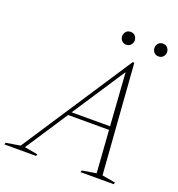

<svg xmlns="http://www.w3.org/2000/svg" viewBox="-207 -957 1001 1078"><g transform="rotate(20 293.0 -418.0)"><path d="M516.5 -25 596 -11 592.5 0H394L397.5 -11L481.5 -25L463.5 -277.5H219L53 -25L132 -11L128.5 0H-60.5L-57.5 -11L27.5 -25L458 -680H468ZM232.5 -298.5H462L440 -614ZM390 -760Q372.5 -760 362.5 -771.8Q352.5 -783.5 352.5 -798Q352.5 -813 362.5 -824.8Q372.5 -836.5 390 -836.5Q407.5 -836.5 417.5 -824.8Q427.5 -813 427.5 -798Q427.5 -783.5 417.5 -771.8Q407.5 -760 390 -760ZM583 -760Q565.5 -760 555.5 -771.8Q545.5 -783.5 545.5 -798Q545.5 -813 555.5 -824.8Q565.5 -836.5 583 -836.5Q600.5 -836.5 610.5 -824.8Q620.5 -813 620.5 -798Q620.5 -783.5 610.5 -771.8Q600.5 -760 583 -760Z"/></g></svg>

Font: Newsreader Text ExtraLight
Style: Italic
Weight: 275
Italic angle: -17°
Designer: Hugues Gentile
Foundry: Production Type
Version: Version 1.001